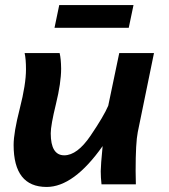

<svg xmlns="http://www.w3.org/2000/svg" viewBox="-20 -720 661 750"><path d="M76.2 -512.7H212.9Q218.3 -491.2 218.8 -452.1Q218.8 -396.5 198.5 -313.5Q178.2 -230.5 178.2 -199.2Q178.2 -113.3 231 -113.3Q281.7 -113.3 333.7 -189.9Q385.7 -266.6 402.8 -307.1L445.8 -512.7H581.5L518.1 -203.6Q509.8 -162.6 509.8 -52.7Q509.8 -27.8 510.7 0H376.5Q373.5 -26.9 373.5 -51.3Q373.5 -73.2 380.9 -149.4Q268.1 10.3 162.1 10.3Q33.2 10.3 33.2 -153.8Q33.2 -202.1 57.4 -296.4Q81.5 -390.6 81.5 -449.2Q81.5 -489.3 76.2 -512.7ZM482.9 -611.3H192.9L211.4 -700.2H501.5Z"/></svg>

Font: Cadman
Style: Bold Italic
Weight: 700
Italic angle: -12°
Designer: Paul James MIller
Foundry: High-Logic / Made with FontCreator
Version: Version 2.114;March 28, 2021;FontCreator 13.0.0.2683 64-bit